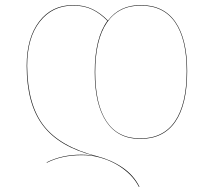

<svg xmlns="http://www.w3.org/2000/svg" viewBox="-20 -547 842 756"><path d="M717 -267Q717 -136 670.5 -68Q624 0 532 0Q444 0 398.5 -68Q353 -136 353 -263Q353 -397 403 -465Q375 -494 343 -509.5Q311 -525 268 -525Q186 -525 136.5 -461.5Q87 -398 87 -288Q88 -135 152.5 -52Q217 31 362 68Q417 82 461.5 112Q506 142 529 188L527 189Q506 147 461.5 115Q417 83 360 70Q335 64 301 64Q223 64 164 94V92Q224 62 300 62Q327 62 354 67Q214 32 149.5 -52.5Q85 -137 85 -288Q85 -398 134.5 -462.5Q184 -527 268 -527Q311 -527 344 -511Q377 -495 405 -466Q451 -527 534 -527Q625 -527 671 -460Q717 -393 717 -267ZM715 -267Q715 -393 669.5 -459Q624 -525 534 -525Q447 -525 401 -458Q355 -391 355 -263Q355 -136 399.5 -69Q444 -2 532 -2Q623 -2 669 -69.5Q715 -137 715 -267Z"/></svg>

Font: FiraGO Two
Style: Regular
Weight: 100
Designer: bBox Type
Foundry: bBox Type GmbH
Version: Version 1.001